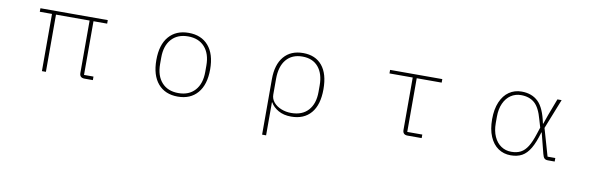

<svg xmlns="http://www.w3.org/2000/svg" viewBox="-51 -998 5102 1659"><g transform="rotate(10 2500.0 -168.0)"><path d="M307 0V-502H200V-533H791V-502H671V-31H754V0H681Q637 0 637 -42V-502H342V0Z M1264 -267Q1264 -401 1326.5 -473.5Q1389 -546 1500 -546Q1611 -546 1673.5 -473.5Q1736 -401 1736 -267Q1736 -133 1673.5 -60Q1611 13 1500 13Q1389 13 1326.5 -60Q1264 -133 1264 -267ZM1698 -238V-295Q1698 -398 1645.5 -456.5Q1593 -515 1500 -515Q1407 -515 1354.5 -456.5Q1302 -398 1302 -295V-238Q1302 -135 1354.5 -76.5Q1407 -18 1500 -18Q1593 -18 1645.5 -76.5Q1698 -135 1698 -238Z M2276 -276Q2276 -405 2336 -475.5Q2396 -546 2504 -546Q2612 -546 2671 -474.5Q2730 -403 2730 -268Q2730 -131 2668.5 -59Q2607 13 2495 13Q2429 13 2382 -14Q2335 -41 2314 -80H2311V210H2276ZM2692 -238V-295Q2692 -398 2642.5 -456.5Q2593 -515 2503 -515Q2412 -515 2361.5 -455Q2311 -395 2311 -285V-148Q2311 -110 2336 -80.5Q2361 -51 2402 -34.5Q2443 -18 2490 -18Q2587 -18 2639.5 -76.5Q2692 -135 2692 -238Z M3515 0Q3472 0 3472 -43V-502H3268V-533H3726V-502H3507V-31H3639V0Z M4210 -267Q4210 -355 4237 -418Q4264 -481 4311.5 -513.5Q4359 -546 4421 -546Q4511 -546 4566.5 -492.5Q4622 -439 4649 -305H4652L4680 -385L4736 -533H4773L4669 -271L4738 -31H4806V0H4747Q4726 0 4715.5 -10Q4705 -20 4698 -48L4652 -228H4649Q4623 -137 4592 -84.5Q4561 -32 4520 -9.5Q4479 13 4421 13Q4359 13 4311.5 -19.5Q4264 -52 4237 -115Q4210 -178 4210 -267ZM4613 -209 4632 -267 4612 -335Q4585 -436 4539.5 -475.5Q4494 -515 4421 -515Q4371 -515 4331.5 -488.5Q4292 -462 4269.5 -412Q4247 -362 4247 -295V-238Q4247 -171 4269.5 -121Q4292 -71 4331.5 -44.5Q4371 -18 4421 -18Q4470 -18 4504 -36Q4538 -54 4564 -95.5Q4590 -137 4613 -209Z"/></g></svg>

Font: IBM Plex Sans JP ExtraLight
Style: Regular
Weight: 200
Designer: Mike Abbink; Paul van der Laan; Pieter van Rosmalen; Wujin Sim; Yejin Wi; Jinhee Kim; Boomi Park; Yona Kim; Kichan Ma
Foundry: Sandoll Inc.
Version: Version 1.001